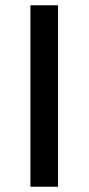

<svg xmlns="http://www.w3.org/2000/svg" viewBox="-20 -710 337 730"><path d="M95.7 0V-689.9H200.7V0Z"/></svg>

Font: HK Grotesk SemiBold Legacy
Style: Regular
Weight: 600
Designer: Alfredo Marco Pradil
Foundry: Hanken Design Co.
Version: Version 2.022;PS 002.022;hotconv 1.0.88;makeotf.lib2.5.64775